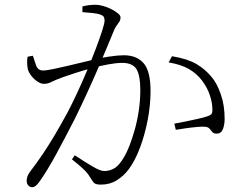

<svg xmlns="http://www.w3.org/2000/svg" viewBox="-20 -771 1040 806"><path d="M114 15Q107 15 99.5 8Q92 1 92 -12Q92 -21 95 -30Q98 -39 106 -50Q135 -88 159 -123.5Q183 -159 208 -201Q233 -243 263 -298Q282 -334 303.5 -380Q325 -426 345.5 -475Q366 -524 382.5 -567.5Q399 -611 409 -642.5Q419 -674 419 -684Q419 -692 416.5 -698.5Q414 -705 403 -709Q392 -714 367.5 -716.5Q343 -719 326 -720V-744Q337 -747 351 -749Q365 -751 381 -751Q395 -751 413 -746Q431 -741 447.5 -732.5Q464 -724 475 -715Q486 -706 486 -698Q486 -688 481.5 -680.5Q477 -673 471 -665.5Q465 -658 460 -647Q449 -621 432 -579.5Q415 -538 393 -487Q371 -436 346 -381.5Q321 -327 295 -274Q273 -231 253 -193Q233 -155 215 -122Q197 -89 180 -61Q163 -33 146 -9Q137 4 129.5 9.5Q122 15 114 15ZM403 4Q380 4 373 -5Q366 -14 356 -30Q352 -37 346 -44.5Q340 -52 325.5 -65.5Q311 -79 282 -102L294 -119Q335 -92 368 -72.5Q401 -53 417 -53Q440 -53 460 -64.5Q480 -76 501 -112Q512 -130 523.5 -159.5Q535 -189 545.5 -226Q556 -263 562.5 -306Q569 -349 569 -394Q569 -454 553 -480.5Q537 -507 493 -507Q468 -507 433 -500.5Q398 -494 361.5 -484Q325 -474 294.5 -464Q264 -454 247 -448Q211 -435 196 -427Q181 -419 164 -419Q152 -419 137.5 -428.5Q123 -438 112 -452Q101 -466 97 -480Q95 -488 94 -504Q93 -520 96 -533L118 -537Q124 -518 131.5 -496.5Q139 -475 161 -475Q174 -475 200.5 -480.5Q227 -486 259.5 -493.5Q292 -501 324.5 -509Q357 -517 383 -523Q403 -528 438.5 -533.5Q474 -539 500 -539Q554 -539 583 -505.5Q612 -472 612 -389Q612 -330 600 -267.5Q588 -205 567.5 -150.5Q547 -96 520 -60Q499 -32 470 -14Q441 4 403 4ZM890 -210Q877 -210 871.5 -216.5Q866 -223 860 -230.5Q854 -238 840 -239Q830 -240 807 -238Q784 -236 759.5 -232.5Q735 -229 718 -226L712 -252Q729 -255 756.5 -260.5Q784 -266 810.5 -272Q837 -278 851 -283Q867 -288 870 -296.5Q873 -305 871 -324Q870 -343 860.5 -372.5Q851 -402 828 -433Q806 -462 773.5 -481Q741 -500 688 -509L702 -535Q768 -524 805 -502Q842 -480 869 -447Q891 -421 907 -375Q923 -329 923 -272Q923 -247 915.5 -228.5Q908 -210 890 -210Z"/></svg>

Font: Noto Serif SC ExtraLight
Style: Regular
Weight: 200
Designer: Ryoko NISHIZUKA 西塚涼子 (kana & ideographs); Frank Grießhammer (Latin, Greek & Cyrillic); Wenlong ZHANG 张文龙 (bopomofo); San
Foundry: Adobe
Version: Version 2.002-H1;hotconv 1.1.0;makeotfexe 2.6.0